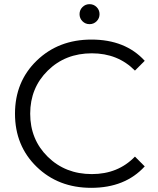

<svg xmlns="http://www.w3.org/2000/svg" viewBox="-20 -896 759 922"><path d="M444 -794Q430 -780 410 -780Q390 -780 376 -794Q362 -808 362 -828Q362 -848 376 -862Q390 -876 410 -876Q430 -876 444 -862Q458 -848 458 -828Q458 -808 444 -794ZM418 6Q260 6 156 -95Q52 -196 52 -350Q52 -504 156.5 -605Q261 -706 419 -706Q582 -706 675 -604L628 -557Q546 -640 421 -640Q294 -640 209.5 -557Q125 -474 125 -350Q125 -226 209.5 -143Q294 -60 421 -60Q547 -60 628 -144L675 -97Q581 6 418 6Z"/></svg>

Font: Montserrat Alternates
Style: Regular
Weight: 400
Designer: Julieta Ulanovsky
Foundry: Julieta Ulanovsky
Version: Version 7.200;PS 007.200;hotconv 1.0.88;makeotf.lib2.5.64775